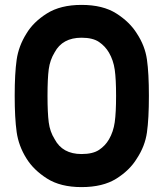

<svg xmlns="http://www.w3.org/2000/svg" viewBox="-20 -753 668 784"><path d="M454 -362Q454 -430 448.5 -468.5Q443 -507 425 -538Q410 -564 384.5 -581.5Q359 -599 313 -599Q235 -599 203 -539Q184 -508 179 -470Q174 -432 174 -362Q174 -292 179 -253.5Q184 -215 203 -185Q235 -124 313 -124Q359 -124 384.5 -141Q410 -158 425 -184Q443 -215 448.5 -254Q454 -293 454 -362ZM88 -616Q116 -663 171.5 -698Q227 -733 313 -733Q400 -733 455 -698Q510 -663 539 -616Q572 -566 580 -510Q588 -454 588 -362Q588 -268 580 -212Q572 -156 539 -106Q510 -58 455 -23.5Q400 11 313 11Q227 11 172 -24Q117 -59 88 -106Q56 -157 48 -214Q40 -271 40 -362Q40 -453 48 -509Q56 -565 88 -616Z"/></svg>

Font: SUIT ExtraBold
Style: Regular
Weight: 800
Designer: Sunn Youn; Korean Glyphs from Source Han Sans (Sandoll Communications; Soo-young Jang, Joo-yeon Kang)
Foundry: Sunn
Version: Version 1.008